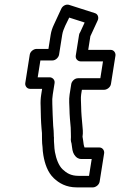

<svg xmlns="http://www.w3.org/2000/svg" viewBox="-20 -767 521 832"><path d="M280 -690.8 346.8 -669.4 328 -628.6C324.5 -623.7 323.1 -619.3 322.6 -616L308.3 -526C305.9 -510.9 318.6 -501 329.3 -501H426.3L414.8 -428H317.8C302.7 -428 290.5 -413.7 288.8 -403L281.7 -358C277.9 -334.3 280.8 -310.3 281 -294.8C281.3 -267.4 284.2 -237.5 286.4 -214C286.4 -196.1 287.9 -182.4 287.4 -172.7C285.3 -155 289.6 -148.5 289.9 -145.4L292.2 -128.8C294.2 -111.2 297.8 -100.1 307.2 -89.7C310.4 -86.2 318 -78 332.4 -78H377.4L365.8 -5H320.8C287.5 -5 269 -16.6 251.2 -33.3C234.6 -49 223.4 -78.4 218 -108.5L215.9 -124.2L214.8 -141.4C214.4 -148 213.4 -158.1 213.7 -162C214.4 -169.9 213.5 -174.4 213.2 -176.3C212.9 -183 213.1 -192.4 212.3 -202.1L210.5 -221.5C209.1 -254.3 207.3 -282 206.7 -316.8C205.8 -331.6 206.5 -344.2 208.7 -358L216.5 -407C218.9 -422.1 206.1 -432 195.4 -432H143.4L155 -505H207C222.1 -505 234.2 -519.3 235.9 -530L249.7 -617C253.7 -642.1 270.7 -670.7 280 -690.8ZM346.2 -128C344.6 -132.2 342.8 -139 342.5 -141.6L340.3 -158C339 -169.2 337.5 -173.5 337.6 -174C340.6 -193.8 338.3 -209.9 336.9 -225.1C334.7 -249.5 331.9 -277.9 331.7 -303.2C331.3 -322.3 329.4 -343.8 331.7 -358L334.9 -378H431.9C442.6 -378 458.4 -387.9 460.8 -403L480.3 -526C482 -536.7 474.4 -551 459.3 -551H362.3L371.6 -610L403.4 -678.7C408.9 -690.7 404.7 -705.8 391.7 -709.9L279.4 -745.9C267 -749.9 251.6 -742.3 245.6 -729.3C234.9 -706.3 224.9 -684.7 213.8 -660.6C207.1 -646.8 202 -631.7 199.7 -617L189.9 -555H137.9C127.2 -555 111.3 -545.1 108.9 -530L89.5 -407C87.8 -396.3 95.4 -382 110.5 -382H162.5L158.7 -358C156 -340.8 155.1 -325.3 156.1 -307.2C156.8 -273 157.2 -240.9 160 -209.9L161.8 -190.7C162.4 -167.8 161.2 -151.5 164.3 -129.6L165.4 -112.6C165.4 -112.2 165.5 -111.5 165.6 -110.9L168 -93.5C174.3 -57.2 186.4 -20.2 213.3 5.3C235.4 26.1 265.8 45 312.9 45H382.9C393.6 45 409.4 35.1 411.8 20L431.3 -103C433 -113.7 425.4 -128 410.3 -128Z"/></svg>

Font: Tape
Style: Regular
Weight: 500
Foundry: Cannot Into Space Fonts
Version: Version 0.97